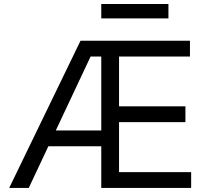

<svg xmlns="http://www.w3.org/2000/svg" viewBox="-20 -929 1030 949"><path d="M25.4 0 377.9 -727.5H918.9V-649.4H568.4V-403.3H896.5V-325.2H568.4V-78.1H924.8V0H480.5V-649.4H427.7L122.1 0ZM192.4 -206.1V-284.2H524.4V-206.1ZM812.5 -909.2V-837.9H480.5V-909.2Z"/></svg>

Font: Inter
Style: Regular
Weight: 400
Designer: Rasmus Andersson
Foundry: rsms
Version: Version 4.000;git-8c9346024